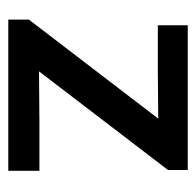

<svg xmlns="http://www.w3.org/2000/svg" viewBox="-25 -460 484 475"><g transform="rotate(90 217.5 -222.0)"><path d="M42 -370V-444H400V-395L156 -76L279 -77H402V0H28V-51L273 -371L157 -370Z"/></g></svg>

Font: MathJax_SansSerif
Style: Regular
Weight: 400
Version: Version 1.1